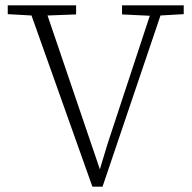

<svg xmlns="http://www.w3.org/2000/svg" viewBox="-20 -694 720 719"><path d="M9 -641V-674H265V-640L158 -636L354 -60L383 -156L541 -635L437 -640V-674H668V-641L581 -636L364 5H326L98 -636Z"/></svg>

Font: Source Serif 4 SmText Light
Style: Regular
Weight: 300
Designer: Frank Grießhammer
Foundry: Adobe
Version: Version 4.005;hotconv 1.1.0;makeotfexe 2.6.0